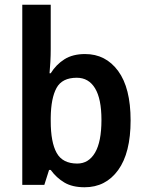

<svg xmlns="http://www.w3.org/2000/svg" viewBox="-20 -780 615 810"><path d="M194 -573Q194 -547 192.5 -519Q191 -491 189 -471H194Q217 -508 252 -530Q287 -552 339 -552Q426 -552 478.5 -480.5Q531 -409 531 -272Q531 -135 478.5 -62.5Q426 10 337 10Q285 10 251.5 -10Q218 -30 194 -63H187L167 0H74V-760H194ZM304 -452Q242 -452 218.5 -409Q195 -366 194 -284V-269Q194 -180 219 -135Q244 -90 306 -90Q354 -90 381 -136Q408 -182 408 -274Q408 -363 381 -407.5Q354 -452 304 -452Z"/></svg>

Font: Noto Sans Gujarati SemiCondensed SemiBold
Style: Regular
Weight: 600
Width: 4
Designer: Jelle Bosma - Monotype Design Team, Universal Thirst
Foundry: Monotype Imaging Inc.
Version: Version 2.106; ttfautohint (v1.8.4.7-5d5b)